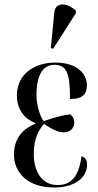

<svg xmlns="http://www.w3.org/2000/svg" viewBox="-20 -823 436 853"><path d="M216 -606 317 -764V-776C279 -810 226 -818 221 -766L206 -610ZM220 10C314 10 367 -35 367 -92C367 -111 359 -124 342 -129C329 -28 288 -1 236 -1C159 -1 130 -71 130 -139C130 -215 157 -249 175 -273C220 -242 243 -235 264 -235C291 -235 310 -254 310 -277C310 -299 299 -311 291 -315C257 -311 223 -302 175 -285C164 -293 142 -347 142 -401C142 -499 177 -535 221 -535C278 -535 291 -495 291 -383C350 -383 366 -407 366 -445C366 -488 331 -545 225 -545C137 -545 55 -497 55 -399C55 -336 89 -295 137 -276V-273C87 -254 42 -212 42 -137C42 -54 105 10 220 10Z"/></svg>

Font: Noto Serif Display ExtraCondensed
Style: Regular
Weight: 400
Width: 2
Designer: Monotype Design Team
Foundry: Monotype Imaging Inc.
Version: Version 2.009